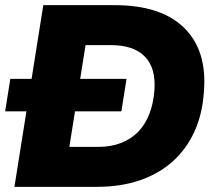

<svg xmlns="http://www.w3.org/2000/svg" viewBox="-20 -725 852 745"><path d="M36 0 148 -705H425Q605 -705 695 -616.5Q785 -528 771 -366Q765 -281 734 -213.5Q703 -146 650 -98.5Q597 -51 523 -25.5Q449 0 355 0ZM249 -155H361Q410 -155 449 -170Q488 -185 515.5 -213Q543 -241 559 -281.5Q575 -322 579 -373Q586 -460 542.5 -505Q499 -550 410 -550H312ZM0 -293 20 -419H471L451 -293Z"/></svg>

Font: Nunito Sans 9pt Black
Style: Italic
Weight: 900
Italic angle: -9°
Version: Version 3.101;gftools[0.9.27]